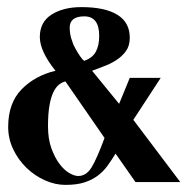

<svg xmlns="http://www.w3.org/2000/svg" viewBox="-20 -521 551 540"><path d="M239 -322 315 -229 345 -302H432L355 -184L487 -9H361L305 -89Q294 -71 282.5 -55Q271 -39 255 -27Q239 -15 217.5 -8Q196 -1 164 -1Q135 -1 106 -14Q77 -27 54 -49.5Q31 -72 17 -101.5Q3 -131 3 -164Q3 -231 40.5 -269.5Q78 -308 136 -322Q92 -377 92 -417Q92 -459 125 -480Q158 -501 209 -501Q275 -501 310 -479.5Q345 -458 345 -415Q345 -392 334 -377Q323 -362 306.5 -351.5Q290 -341 272 -334.5Q254 -328 239 -322ZM217 -475Q176 -475 176 -443Q176 -428 180.5 -412.5Q185 -397 192 -384.5Q199 -372 205.5 -362.5Q212 -353 217 -350Q240 -358 249.5 -375.5Q259 -393 259 -420Q259 -475 217 -475ZM164 -292Q155 -290 146 -283Q137 -276 130 -261.5Q123 -247 119 -223.5Q115 -200 115 -166Q115 -130 124.5 -104Q134 -78 147 -60.5Q160 -43 174.5 -34.5Q189 -26 200 -26Q223 -26 238 -51Q253 -76 274 -133Z"/></svg>

Font: CatShop
Style: Regular
Weight: 400
Designer: Peter Wiegel
Foundry: Peter Wiegel
Version: Version 1.000 2009 initial release